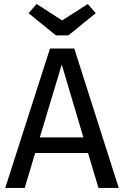

<svg xmlns="http://www.w3.org/2000/svg" viewBox="-20 -929 613 949"><path d="M317.9 -753.9H256.8L121.1 -863.8L161.1 -909.2L287.1 -828.1L414.1 -909.2L453.1 -863.8ZM466.8 0 415 -172.9H153.8L102.1 0H5.9L227.1 -689H347.2L566.9 0ZM176.8 -250H392.1L285.2 -609.9Z"/></svg>

Font: FiraGO
Style: Regular
Weight: 400
Designer: bBox Type
Foundry: bBox Type GmbH
Version: Version 1.001;PS 001.001;hotconv 1.0.88;makeotf.lib2.5.64775